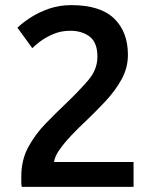

<svg xmlns="http://www.w3.org/2000/svg" viewBox="-20 -729 604 749"><path d="M65 0Q63 -7 63 -19.5Q63 -32 63 -40Q63 -105 90.5 -155.5Q118 -206 159 -248Q200 -290 241 -329Q290 -376 325 -417Q360 -458 360 -508Q360 -563 330 -586Q300 -609 255 -609Q217 -609 186.5 -595.5Q156 -582 135 -566Q114 -550 106 -541L48 -621Q69 -641 100 -661Q131 -681 171 -695Q211 -709 258 -709Q371 -709 425 -657Q479 -605 479 -515Q479 -464 454 -419Q429 -374 390.5 -333Q352 -292 312 -254Q286 -230 259 -201.5Q232 -173 212.5 -145.5Q193 -118 191 -97H501V0Z"/></svg>

Font: Ubuntu Sans SemiBold
Style: Regular
Weight: 600
Designer: Dalton Maag Ltd
Foundry: Dalton Maag Ltd
Version: Version 1.006; ttfautohint (v1.8.4.7-5d5b)